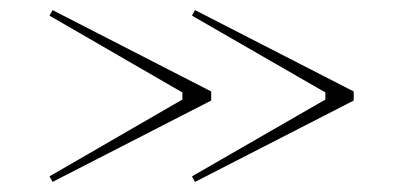

<svg xmlns="http://www.w3.org/2000/svg" viewBox="-20 -500 798 380"><path d="M366 -480 680 -319V-301L366 -140L360 -151L624 -303V-317L360 -469ZM84 -480 398 -319V-301L84 -140L78 -151L341 -303V-317L78 -469Z"/></svg>

Font: Kalnia SemiExpanded ExtraLight
Style: Regular
Weight: 250
Width: 6
Designer: Frida Medrano
Foundry: Frida Medrano
Version: Version 1.105